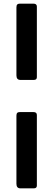

<svg xmlns="http://www.w3.org/2000/svg" viewBox="-20 -867 291 1052"><path d="M92 -429Q70 -429 70 -454V-826Q70 -838 74.5 -842.5Q79 -847 89 -847H163Q182 -847 182 -831V-444Q182 -429 165 -429ZM92 165Q70 165 70 140V-233Q70 -244 74.5 -248.5Q79 -253 89 -253H163Q182 -253 182 -237V150Q182 165 165 165Z"/></svg>

Font: Libre Franklin
Style: Bold
Weight: 700
Designer: Pablo Impallari, Rodrigo Fuenzalida, Nhung Nguyen
Foundry: Impallari Type
Version: Version 3.000